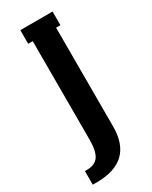

<svg xmlns="http://www.w3.org/2000/svg" viewBox="-181 -724 610 768"><g transform="rotate(-30 124.5 -340.0)"><path d="M22 0H3.9V-63H14.2Q50.8 -63 66.9 -86.2Q83 -109.4 83 -164.1V-617.2H62V-680.2H210.9V-617.2H190.9V-161.1Q190.9 0 22 0Z"/></g></svg>

Font: Margherita Bold
Style: Regular
Weight: 700
Designer: James Puckett
Foundry: Dunwich Type Founders
Version: Version 1.008;hotconv 1.0.109;makeotfexe 2.5.65596